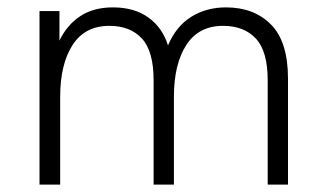

<svg xmlns="http://www.w3.org/2000/svg" viewBox="-20 -500 888 520"><path d="M705 0V-283Q705 -361 673 -395.5Q641 -430 584 -430Q518 -430 484.5 -378Q451 -326 451 -238V0H396V-283Q396 -361 364.5 -395.5Q333 -430 276 -430Q210 -430 176.5 -378Q143 -326 143 -238V0H87V-470H141V-390Q161 -432 197 -456Q233 -480 286 -480Q344 -480 382 -452.5Q420 -425 435 -377Q457 -429 498 -454.5Q539 -480 592 -480Q668 -480 714 -433.5Q760 -387 760 -287V0Z"/></svg>

Font: Celebes Light
Style: Regular
Weight: 300
Designer: Anugrah Pasau
Foundry: Lafontype
Version: Version 1.000; ttfautohint (v1.8.4)